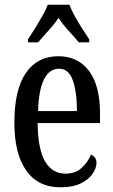

<svg xmlns="http://www.w3.org/2000/svg" viewBox="-20 -786 481 816"><path d="M237 10Q141 10 91 -62Q41 -134 41 -264Q41 -405 90 -476Q139 -547 228 -547Q311 -547 358 -485Q405 -423 405 -305V-263H140Q141 -152 171.5 -100Q202 -48 258 -48Q300 -48 326.5 -72Q353 -96 367 -129Q376 -125 383 -116.5Q390 -108 390 -94Q390 -72 374 -48Q358 -24 324 -7Q290 10 237 10ZM307 -314Q307 -395 289.5 -444.5Q272 -494 231 -494Q189 -494 166.5 -447.5Q144 -401 142 -314ZM99 -619Q112 -638 128 -664Q144 -690 159.5 -717Q175 -744 183 -766H275Q283 -744 298 -717Q313 -690 329.5 -664Q346 -638 359 -619V-606H315Q295 -630 271 -656Q247 -682 229 -710Q210 -682 186 -656Q162 -630 142 -606H99Z"/></svg>

Font: Noto Serif Tamil ExtraCondensed Medium
Style: Regular
Weight: 500
Width: 2
Designer: Indian Type Foundry, Tom Grace, and the Monotype Design Team
Foundry: Monotype Imaging Inc.
Version: Version 2.004; ttfautohint (v1.8.4.7-5d5b)